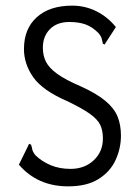

<svg xmlns="http://www.w3.org/2000/svg" viewBox="-20 -651 490 681"><path d="M222 10Q113 10 47 -67L79 -132L83 -141L90 -138Q93 -130 94.5 -121Q96 -112 107 -99Q129 -78 160 -65Q191 -52 230 -52Q280 -52 312.5 -82.5Q345 -113 345 -160Q345 -188 335.5 -208Q326 -228 298.5 -247.5Q271 -267 219 -292Q131 -330 98 -377Q65 -424 65 -477Q65 -549 110.5 -590Q156 -631 236 -631Q282 -631 322 -611Q362 -591 391 -555L356 -501L351 -493L345 -496Q343 -504 341 -513Q339 -522 329 -534Q307 -556 283 -564.5Q259 -573 226 -573Q182 -573 157 -547.5Q132 -522 132 -482Q132 -454 143 -432Q154 -410 183 -389Q212 -368 268 -344Q323 -319 354 -293Q385 -267 397 -237.5Q409 -208 409 -170Q409 -125 390 -83.5Q371 -42 329.5 -16Q288 10 222 10Z"/></svg>

Font: Inconsolata SemiCondensed
Style: Regular
Weight: 400
Width: 4
Monospace: yes
Designer: Raph Levien, Cyreal, Brenton Simpson
Foundry: Raph Levien, Cyreal, Google
Version: Version 3.000; ttfautohint (v1.8.2.53-6de2)